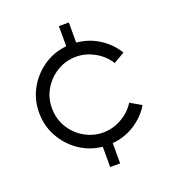

<svg xmlns="http://www.w3.org/2000/svg" viewBox="-129 -798 804 896"><g transform="rotate(-20 273.0 -350.0)"><path d="M265 0V-101Q201.5 -107.5 150.8 -142.5Q100 -177.5 70 -231.8Q40 -286 40 -351Q40 -416 70 -470Q100 -524 150.8 -558.8Q201.5 -593.5 265 -600V-700H314.5V-600Q375 -595 425.5 -562.8Q476 -530.5 506 -481L451 -449Q426 -489.5 382.2 -514Q338.5 -538.5 291 -538.5Q240 -538.5 197.2 -513Q154.5 -487.5 129 -445Q103.5 -402.5 103.5 -351Q103.5 -298 129.2 -255.2Q155 -212.5 197.8 -187.5Q240.5 -162.5 291 -162.5Q338.5 -162.5 382.2 -187Q426 -211.5 451 -252L506 -220Q476 -170.5 425.5 -138.2Q375 -106 314.5 -101V0Z"/></g></svg>

Font: Urbanist Light
Style: Regular
Weight: 300
Designer: Corey Hu
Foundry: Corey Hu
Version: Version 1.330; ttfautohint (v1.8.4.7-5d5b)